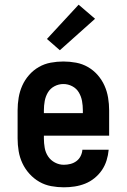

<svg xmlns="http://www.w3.org/2000/svg" viewBox="-20 -790 540 818"><path d="M252 8Q225 8 198 3Q171 -2 147.5 -15.5Q124 -29 105.5 -49.5Q87 -70 75.5 -94.5Q64 -119 59.5 -146Q55 -173 55 -200V-320Q55 -347 59.5 -374Q64 -401 75 -425.5Q86 -450 104 -470.5Q122 -491 145.5 -504.5Q169 -518 196 -523Q223 -528 250 -528Q277 -528 304 -523Q331 -518 354.5 -504.5Q378 -491 396 -470.5Q414 -450 425 -425.5Q436 -401 440.5 -374Q445 -347 445 -320V-212H167V-200Q167 -180 170.5 -160Q174 -140 185 -123.5Q196 -107 214 -97.5Q232 -88 252 -88Q266 -88 280 -91.5Q294 -95 305.5 -103.5Q317 -112 323.5 -125Q330 -138 331 -152H443Q441 -129 434 -106.5Q427 -84 414 -65Q401 -46 382.5 -31Q364 -16 342.5 -7.5Q321 1 298 4.5Q275 8 252 8ZM167 -308H333V-320Q333 -340 329.5 -359.5Q326 -379 316 -396Q306 -413 288 -422.5Q270 -432 250 -432Q230 -432 212 -422.5Q194 -413 184 -396Q174 -379 170.5 -359.5Q167 -340 167 -320ZM235 -576 180 -624 315 -770 385 -710Z"/></svg>

Font: Iosevka Gothic
Style: Bold
Weight: 700
Monospace: yes
Designer: Belleve Invis
Foundry: Belleve Invis
Version: Version 15.5.1; ttfautohint (v1.8.4)